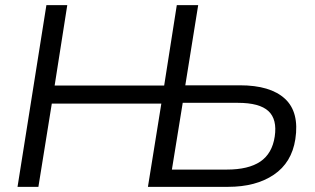

<svg xmlns="http://www.w3.org/2000/svg" viewBox="-20 -725 1223 745"><path d="M48 0 160 -705H241L192 -393H617L666 -705H749L699 -394H911Q1029 -394 1085.5 -342Q1142 -290 1126 -185Q1112 -94 1042.5 -47Q973 0 865 0H554L606 -323H181L129 0ZM647 -67H860Q944 -67 990 -98Q1036 -129 1046 -195Q1056 -262 1021.5 -294Q987 -326 903 -326H689Z"/></svg>

Font: Mulish
Style: Italic
Weight: 400
Italic angle: -9°
Designer: Vernon Adams
Foundry: Vernon Adams
Version: Version 3.603; ttfautohint (v1.8.3)